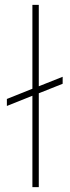

<svg xmlns="http://www.w3.org/2000/svg" viewBox="-20 -770 287 790"><path d="M139.6 -415V-750H113.3V-404.8L8.3 -362.8V-334L113.3 -376V0H139.6V-386.2L237.8 -425.3V-454.1Z"/></svg>

Font: Vazirmatn Thin
Style: Regular
Weight: 100
Designer: Saber Rastikerdar
Foundry: Saber Rastikerdar
Version: Version 33.003